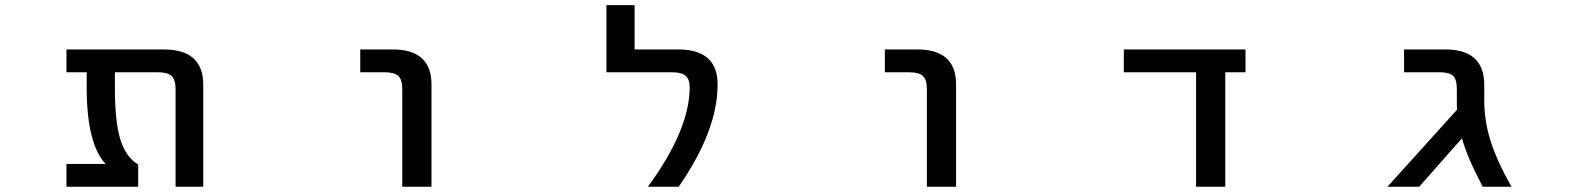

<svg xmlns="http://www.w3.org/2000/svg" viewBox="-20 -711 6040 732"><path d="M418 -435.5V-377.9Q418 -244.1 439.5 -177.2Q460.9 -110.4 506.8 -84V1H233.4V-85.9H382.8Q310.5 -162.1 310.5 -377.9V-435.5H233.4V-522.5H604.5Q754.9 -522.5 754.9 -387.7V1H649.4V-372.1Q649.4 -407.2 634.3 -421.4Q619.1 -435.5 582 -435.5Z M1353.5 -435.5V-522.5H1476.6Q1626 -522.5 1625 -387.7V1H1513.7V-372.1Q1513.7 -407.2 1498.5 -421.4Q1483.4 -435.5 1445.3 -435.5Z M2565.4 -522.5Q2716.8 -522.5 2715.8 -387.7Q2715.8 -212.9 2567.4 1H2450.2Q2609.4 -216.8 2609.4 -377.9Q2609.4 -409.2 2593.8 -422.4Q2578.1 -435.5 2541 -435.5H2292V-691.4H2399.4V-522.5Z M3353.5 -435.5V-522.5H3476.6Q3626 -522.5 3625 -387.7V1H3513.7V-372.1Q3513.7 -407.2 3498.5 -421.4Q3483.4 -435.5 3445.3 -435.5Z M4651.4 1H4540V-435.5H4264.6V-522.5H4728.5V-435.5H4651.4Z M5638.7 -330.1Q5638.7 -252 5661.6 -177.2Q5684.6 -102.5 5742.2 1H5632.8Q5573.2 -112.3 5553.7 -183.6L5390.6 1H5269.5L5535.2 -293Q5534.2 -300.8 5534.2 -320.3V-372.1Q5534.2 -408.2 5520 -421.9Q5505.9 -435.5 5467.8 -435.5H5333V-522.5H5489.3Q5638.7 -522.5 5638.7 -387.7Z"/></svg>

Font: Gen Shin Gothic Monospace Medium
Style: Regular
Weight: 500
Designer: [Source Han Sans]
Ryoko NISHIZUKA  (kana & ideographs); Paul D. Hunt (Latin, Greek & Cyrillic); Wenlong ZHANG  (bopomofo
Version: Version 1.002.20150607